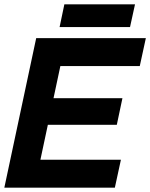

<svg xmlns="http://www.w3.org/2000/svg" viewBox="-27 -866 693 886"><path d="M-7 0 140 -690H279L132 0ZM55 0 83 -129H531L503 0ZM117 -290 143 -413H538L512 -290ZM175 -561 202 -690H646L618 -561ZM248 -741 270 -846H596L573 -741Z"/></svg>

Font: Radio Canada Big SemiBold
Style: Italic
Weight: 600
Italic angle: -12°
Designer: Étienne Aubert Bonn
Foundry: Coppers and Brasses
Version: Version 1.001